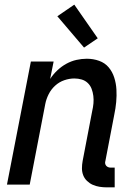

<svg xmlns="http://www.w3.org/2000/svg" viewBox="-20 -795 590 827"><path d="M474 12H440Q424 12 408.5 9.5Q393 7 379.5 1Q366 -5 355 -15.5Q344 -26 338.5 -40Q333 -54 333 -70Q333 -86 336 -102L377 -316Q381 -333 382.5 -349.5Q384 -366 382 -382Q380 -398 374.5 -412.5Q369 -427 358 -437.5Q347 -448 332 -452.5Q317 -457 300 -457Q279 -457 257 -449.5Q235 -442 217.5 -426Q200 -410 189.5 -389Q179 -368 175 -347L108 0H10L113 -530H211L196 -455Q209 -475 227 -492Q245 -509 266 -520.5Q287 -532 309.5 -537Q332 -542 354 -542Q382 -542 407 -533Q432 -524 448 -505Q464 -486 472 -461Q480 -436 481.5 -409.5Q483 -383 480.5 -355.5Q478 -328 472 -300L434 -102Q432 -96 433 -90.5Q434 -85 437.5 -81Q441 -77 446 -75Q451 -73 457 -73H474ZM342 -590 227 -725 300 -775 401 -630Z"/></svg>

Font: Lode Dark
Style: Bold Italic
Weight: 700
Italic angle: -11°
Monospace: yes
Designer: Belleve Invis
Foundry: Belleve Invis
Version: Version 29.2.0; ttfautohint (v1.8.3)